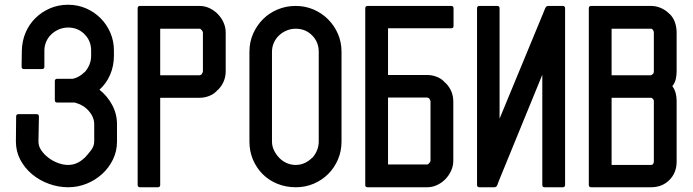

<svg xmlns="http://www.w3.org/2000/svg" viewBox="-20 -803 2921 809"><path d="M211 -381V-461Q211 -471 221 -471H287Q314 -477 336 -499V-498Q349 -512 356.5 -530Q364 -548 364 -568V-590Q364 -631 336 -659Q308 -687 267 -687Q247 -687 229 -679.5Q211 -672 197 -659Q183 -646 175 -628Q167 -610 167 -590V-522Q167 -512 157 -512H81Q71 -512 71 -522L72 -590Q73 -631 88 -666Q103 -701 129.5 -727Q156 -753 191 -768Q226 -783 267 -783Q307 -783 342 -768Q377 -753 403.5 -726.5Q430 -700 445 -665Q460 -630 460 -590V-568Q460 -525 444 -488Q428 -451 399 -425Q432 -399 452.5 -361Q473 -323 473 -279V-207Q473 -166 456 -131Q439 -96 410.5 -70Q382 -44 345 -29Q308 -14 267 -14Q226 -14 186 -28.5Q146 -43 115 -69Q84 -95 65.5 -130Q47 -165 47 -207L48 -312Q48 -322 58 -322H134Q144 -322 144 -312L142 -207Q142 -187 154 -169.5Q166 -152 184.5 -138Q203 -124 225 -116Q247 -108 267 -108Q287 -108 304.5 -116Q322 -124 336 -138V-137Q349 -151 363 -169Q377 -187 377 -207V-279Q377 -309 354.5 -335Q332 -361 295 -371H221Q211 -371 211 -381Z M570 -14Q560 -14 560 -24V-768Q560 -778 570 -778H821Q843 -778 863 -768.5Q883 -759 898 -743.5Q913 -728 922 -708Q931 -688 931 -666V-503Q931 -457 898 -424V-425Q884 -408 863.5 -399.5Q843 -391 821 -391H655V-24Q655 -14 645 -14ZM821 -486Q822 -486 825.5 -487.5Q829 -489 830 -490Q831 -493 833 -496.5Q835 -500 835 -503V-666Q835 -670 830 -676Q825 -682 821 -682H655V-486Z M1419 -207Q1419 -166 1404 -131Q1389 -96 1363 -70Q1337 -44 1302 -29Q1267 -14 1226 -14Q1185 -14 1149 -28.5Q1113 -43 1087 -69Q1061 -95 1046 -130Q1031 -165 1031 -207V-585Q1031 -626 1046.5 -661Q1062 -696 1088 -722Q1114 -748 1149.5 -763Q1185 -778 1226 -778Q1266 -778 1301 -763Q1336 -748 1362.5 -721.5Q1389 -695 1404 -660Q1419 -625 1419 -585ZM1323 -585Q1323 -626 1295 -654Q1267 -682 1226 -682Q1206 -682 1188 -674.5Q1170 -667 1156 -654Q1142 -641 1134 -623Q1126 -605 1126 -585V-207Q1126 -187 1134.5 -169.5Q1143 -152 1156.5 -138Q1170 -124 1188 -116Q1206 -108 1226 -108Q1246 -108 1263.5 -116Q1281 -124 1295 -138V-137Q1308 -151 1315.5 -169Q1323 -187 1323 -207Z M1529 -778H1604H1606H1881Q1891 -778 1891 -768V-693Q1891 -684 1881 -684H1615V-487H1780Q1802 -487 1822.5 -478.5Q1843 -470 1857 -453V-454Q1890 -421 1890 -375V-126Q1890 -104 1881 -84Q1872 -64 1857 -48.5Q1842 -33 1822 -23.5Q1802 -14 1780 -14H1529Q1524 -14 1522 -16L1521 -17Q1519 -19 1519 -21V-24V-768Q1519 -778 1529 -778ZM1780 -392H1615V-110H1780Q1784 -110 1789 -116Q1794 -122 1794 -126V-375Q1794 -378 1792 -381.5Q1790 -385 1789 -388Q1788 -389 1784.5 -390.5Q1781 -392 1780 -392Z M2085 -303 2269 -748Q2271 -753 2276 -765.5Q2281 -778 2289 -778H2351Q2361 -778 2361 -768V-24Q2361 -14 2351 -14H2275Q2265 -14 2265 -24V-488L2082 -41Q2080 -35 2076 -24.5Q2072 -14 2063 -14H2000Q1990 -14 1990 -24V-768Q1990 -778 2000 -778H2075Q2085 -778 2085 -768Z M2461 -768Q2461 -778 2471 -778H2723Q2745 -778 2765.5 -769Q2786 -760 2801 -744V-745Q2817 -729 2824 -708.5Q2831 -688 2831 -666V-503Q2831 -486 2827.5 -470Q2824 -454 2813 -440Q2823 -426 2827 -410.5Q2831 -395 2831 -378V-122Q2831 -75 2800.5 -44.5Q2770 -14 2723 -14H2471Q2461 -14 2461 -24ZM2557 -108H2723Q2729 -108 2732 -112.5Q2735 -117 2735 -122V-378Q2735 -382 2731 -386.5Q2727 -391 2723 -391H2557ZM2557 -486H2723Q2729 -489 2732 -492Q2735 -495 2735 -503V-666Q2735 -671 2731.5 -676.5Q2728 -682 2723 -682H2557Z"/></svg>

Font: Kanalisirung
Style: Regular
Weight: 500
Designer: Peter Wiegel
Foundry: Peter Wiegel
Version: 1.000